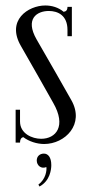

<svg xmlns="http://www.w3.org/2000/svg" viewBox="-20 -520 333 700"><path d="M53 -120H37V0H53C53 -10 56 -18 65 -20C86 -4 115 5 141 5C217 5 290 -67 240 -155C216 -197 158 -300 113 -377C71 -451 114 -480 158 -480C191 -480 226 -464 226 -411V-388H242V-495H226C226 -482 220 -478 212 -477C193 -493 169 -500 145 -500C83 -500 1 -446 57 -351C88 -297 153 -183 174 -145C223 -60 184 -14 130 -14C97 -14 53 -33 53 -77ZM149 89C151 101 147 133 120 153L124 160C163 139 167 97 167 82C167 53 155 40 140 40C125 40 114 50 114 65C114 84 131 97 149 89Z"/></svg>

Font: Emberly
Style: Regular
Weight: 400
Designer: Rajesh Rajput
Foundry: Rajesh Rajput
Version: Version 1.000